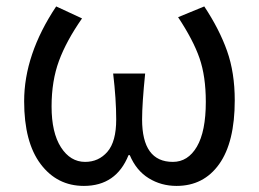

<svg xmlns="http://www.w3.org/2000/svg" viewBox="-20 -577 821 609"><path d="M246.1 12.7Q161.1 12.7 108.9 -56.6Q56.6 -126 56.6 -255.9Q56.6 -404.3 158.2 -556.6L240.2 -518.6Q190.4 -447.3 167 -383.8Q143.6 -320.3 143.6 -239.3Q143.6 -156.2 173.3 -109.9Q203.1 -63.5 250 -63.5Q293 -63.5 320.8 -95.7Q348.6 -127.9 348.6 -198.2Q348.6 -261.7 338.9 -343.8H440.4Q430.7 -248 430.7 -198.2Q430.7 -63.5 528.3 -63.5Q576.2 -63.5 604.5 -111.8Q632.8 -160.2 632.8 -253.9Q632.8 -335 612.8 -392.6Q592.8 -450.2 544.9 -522.5L627.9 -556.6Q675.8 -484.4 700.2 -415.5Q724.6 -346.7 724.6 -258.8Q724.6 -126 675.3 -56.6Q626 12.7 540 12.7Q491.2 12.7 451.7 -11.7Q412.1 -36.1 391.6 -85H387.7Q348.6 12.7 246.1 12.7Z"/></svg>

Font: Bpmf Zihi Sans Regular
Style: Regular
Weight: 400
Foundry: But Ko
Version: Version 1.320